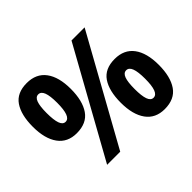

<svg xmlns="http://www.w3.org/2000/svg" viewBox="-155 -963 1212 1212"><g transform="rotate(-45 450.5 -357.5)"><path d="M199 -724Q283 -724 326.5 -665.5Q370 -607 370 -501Q370 -395 329 -335.5Q288 -276 199 -276Q117 -276 74 -335.5Q31 -395 31 -501Q31 -607 71 -665.5Q111 -724 199 -724ZM200 -622Q176 -622 165 -592Q154 -562 154 -501Q154 -439 165 -408Q176 -377 200 -377Q224 -377 235.5 -408Q247 -439 247 -500Q247 -562 235.5 -592Q224 -622 200 -622ZM706 -714 310 0H193L589 -714ZM699 -439Q783 -439 826.5 -380.5Q870 -322 870 -216Q870 -110 829 -50.5Q788 9 699 9Q617 9 574 -50.5Q531 -110 531 -216Q531 -322 571 -380.5Q611 -439 699 -439ZM700 -337Q676 -337 665 -307Q654 -277 654 -215Q654 -154 665 -123Q676 -92 700 -92Q724 -92 735.5 -122.5Q747 -153 747 -215Q747 -277 735.5 -307Q724 -337 700 -337Z"/></g></svg>

Font: Noto Sans Cham
Style: Bold
Weight: 700
Version: Version 2.002